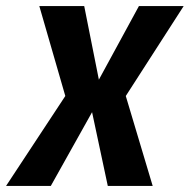

<svg xmlns="http://www.w3.org/2000/svg" viewBox="-62 -615 628 635"><path d="M-42 0 154 -297.5 68 -595H216.5L265 -351.5L397.5 -595H545.5L354 -297.5L443 0H294.5L242.5 -244L106 0Z"/></svg>

Font: Anybody SemiBold
Style: Italic
Weight: 600
Italic angle: -10°
Designer: Tyler Finck
Foundry: Etcetera Type Company
Version: Version 1.010; ttfautohint (v1.8.3) -l 8 -r 50 -G 200 -x 14 